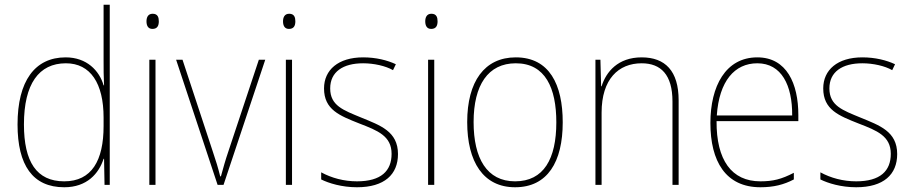

<svg xmlns="http://www.w3.org/2000/svg" viewBox="-20 -780 3847 810"><path d="M251 10C347 10 397 -48 417 -110H419L421 0H443V-760H417V-526C417 -491 417 -457 419 -420H417C399 -482 346 -538 257 -538C127 -538 54 -438 54 -255C54 -83 118 10 251 10ZM251 -15C134 -15 81 -98 81 -255C81 -426 144 -513 258 -513C362 -513 417 -428 417 -284V-248C417 -103 367 -15 251 -15Z M624 -722C604 -722 598 -706 598 -690C598 -673 604 -658 623 -658C644 -658 650 -672 650 -690C650 -706 646 -722 624 -722ZM636 -528H610V0H636Z M898 0H923L1099 -528H1072L944 -143C930 -102 922 -72 912 -36H909C900 -72 891 -102 877 -143L750 -528H723Z M1200 -722C1180 -722 1174 -706 1174 -690C1174 -673 1180 -658 1199 -658C1220 -658 1226 -672 1226 -690C1226 -706 1222 -722 1200 -722ZM1212 -528H1186V0H1212Z M1659 -130C1659 -226 1584 -251 1504 -284C1429 -315 1373 -334 1373 -407C1373 -477 1427 -513 1512 -513C1557 -513 1607 -502 1638 -484L1650 -509C1614 -526 1566 -538 1512 -538C1407 -538 1347 -485 1347 -407C1347 -317 1413 -292 1496 -259C1574 -229 1632 -206 1632 -131C1632 -59 1588 -15 1486 -15C1431 -15 1379 -29 1335 -53V-23C1367 -7 1422 10 1486 10C1602 10 1659 -44 1659 -130Z M1800 -722C1780 -722 1774 -706 1774 -690C1774 -673 1780 -658 1799 -658C1820 -658 1826 -672 1826 -690C1826 -706 1822 -722 1800 -722ZM1812 -528H1786V0H1812Z M2354 -264C2354 -423 2298 -538 2156 -538C2024 -538 1951 -436 1951 -265C1951 -97 2019 10 2153 10C2290 10 2354 -97 2354 -264ZM1978 -265C1978 -421 2039 -513 2156 -513C2281 -513 2327 -408 2327 -264C2327 -110 2274 -15 2153 -15C2034 -15 1978 -112 1978 -265Z M2687 -538C2587 -538 2537 -477 2518 -416H2516L2513 -528H2492V0H2518V-305C2518 -446 2589 -513 2687 -513C2768 -513 2817 -465 2817 -352V0H2843V-357C2843 -481 2786 -538 2687 -538Z M3175 -538C3041 -538 2977 -416 2977 -261C2977 -100 3041 10 3188 10C3244 10 3287 -1 3329 -23V-51C3277 -24 3241 -15 3188 -15C3066 -15 3002 -105 3003 -269H3348V-295C3348 -427 3299 -538 3175 -538ZM3175 -513C3277 -513 3323 -420 3322 -293H3004C3014 -438 3079 -513 3175 -513Z M3765 -130C3765 -226 3690 -251 3610 -284C3535 -315 3479 -334 3479 -407C3479 -477 3533 -513 3618 -513C3663 -513 3713 -502 3744 -484L3756 -509C3720 -526 3672 -538 3618 -538C3513 -538 3453 -485 3453 -407C3453 -317 3519 -292 3602 -259C3680 -229 3738 -206 3738 -131C3738 -59 3694 -15 3592 -15C3537 -15 3485 -29 3441 -53V-23C3473 -7 3528 10 3592 10C3708 10 3765 -44 3765 -130Z"/></svg>

Font: Noto Sans Ethiopic SemiCondensed Thin
Style: Regular
Weight: 100
Width: 4
Designer: Monotype Design Team
Foundry: Monotype Imaging Inc.
Version: Version 2.102